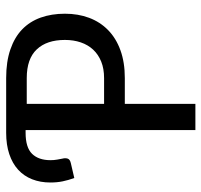

<svg xmlns="http://www.w3.org/2000/svg" viewBox="-36 -646 682 651"><g transform="rotate(-90 305.5 -321.0)"><path d="M278.3 -239.3V0H189.5V-575.7H180.2Q130.4 -575.7 108.9 -553.7Q87.4 -531.7 87.4 -491.2Q87.4 -479.5 89.4 -468.3Q91.3 -457 92.8 -450.2Q95.2 -441.4 92.8 -433.3Q90.3 -425.3 77.6 -422.4L26.9 -410.6Q19.5 -431.2 15.6 -450.2Q11.7 -469.2 11.7 -491.7Q11.7 -525.9 22.7 -553.7Q33.7 -581.5 55.2 -601.1Q76.7 -620.6 108.2 -631.1Q139.6 -641.6 180.2 -641.6H365.7Q421.4 -641.6 462.6 -627.4Q503.9 -613.3 530.8 -587.4Q557.6 -561.5 570.8 -524.7Q584 -487.8 584 -442.4Q584 -397.5 570.1 -360.4Q556.2 -323.2 528.6 -296.1Q501 -269 460.2 -254.2Q419.4 -239.3 365.7 -239.3ZM278.3 -309.6H365.7Q397.5 -309.6 421.6 -319.3Q445.8 -329.1 462.2 -346.7Q478.5 -364.3 486.8 -388.7Q495.1 -413.1 495.1 -442.4Q495.1 -503.9 463.1 -537.8Q431.2 -571.8 365.7 -571.8H278.3Z"/></g></svg>

Font: Carlito
Style: Regular
Weight: 400
Designer: Lukasz Dziedzic
Foundry: tyPoland Lukasz Dziedzic
Version: Version 1.104